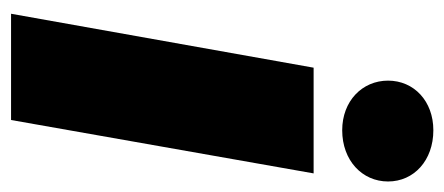

<svg xmlns="http://www.w3.org/2000/svg" viewBox="-254 -570 823 356"><g transform="rotate(90 158.0 -391.5)"><path d="M5 0H202L301 -561H105ZM221 -614C277 -614 316 -651 316 -699C316 -747 277 -783 221 -783C167 -783 129 -747 129 -699C129 -651 167 -614 221 -614Z"/></g></svg>

Font: SVN-Poppins ExtraBold
Style: Italic
Weight: 800
Italic angle: -10°
Designer: Ninad Kale (Devanagari), Jonny Pinhorn (Latin)
Foundry: Indian Type Foundry
Version: Version 3.002 2017